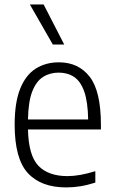

<svg xmlns="http://www.w3.org/2000/svg" viewBox="-20 -828 510 858"><path d="M276 9.5Q163 9.5 104.2 -54.8Q45.5 -119 45.5 -271Q45.5 -370 70.2 -431.5Q95 -493 139.5 -521.2Q184 -549.5 243 -549.5Q331 -549.5 381 -484.8Q431 -420 431 -270V-249.5H105Q107.5 -133 151.8 -87Q196 -41 282 -41Q335 -41 406 -63V-12Q370 -0.5 338.5 4.5Q307 9.5 276 9.5ZM242.5 -503.5Q203 -503.5 172.5 -484.2Q142 -465 124.2 -419.5Q106.5 -374 105 -294H374Q372.5 -374 356.2 -419.5Q340 -465 311 -484.2Q282 -503.5 242.5 -503.5ZM216 -629 113.5 -808H175L267 -629Z"/></svg>

Font: Encode Sans SemiCondensed SemiCondensed Light
Style: Regular
Weight: 300
Width: 4
Designer: Multiple Designers
Foundry: Impallari Type
Version: Version 3.000; ttfautohint (v1.8.3) -l 8 -r 50 -G 200 -x 14 